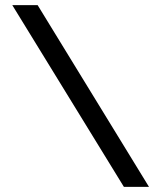

<svg xmlns="http://www.w3.org/2000/svg" viewBox="-20 -730 630 750"><path d="M127 -710 562 0H464L28 -710Z"/></svg>

Font: Boldmen Medium
Style: Regular
Weight: 400
Designer: Matt McInerney, Pablo Impallari, Rodrigo Fuenzalida
Foundry: LIVING CONCEPT
Version: Version 1.000